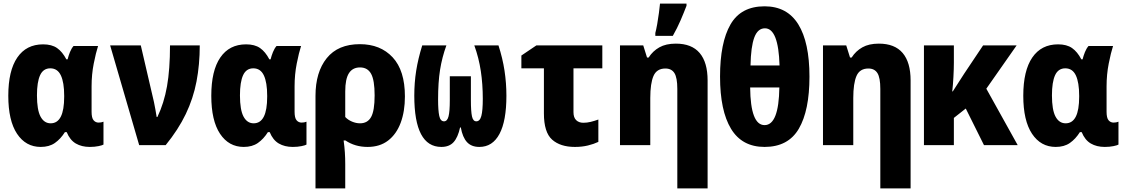

<svg xmlns="http://www.w3.org/2000/svg" viewBox="-20 -805 6233 1065"><path d="M206 10Q123 10 74.5 -63Q26 -136 26 -274Q26 -413 76 -486Q126 -559 219 -559Q267 -559 296.5 -538.5Q326 -518 348 -476H355Q360 -496 368 -516Q376 -536 388 -550H524Q512 -513 500 -452.5Q488 -392 488 -326V-185Q488 -151 499 -138Q510 -125 527 -125Q542 -125 554 -130V-3Q548 1 526.5 5.5Q505 10 478 10Q433 10 400.5 -9Q368 -28 350 -72H340Q316 -34 284.5 -12Q253 10 206 10ZM261 -121Q336 -121 336 -268V-274Q336 -348 317.5 -387Q299 -426 259 -426Q220 -426 202.5 -388Q185 -350 185 -276Q185 -195 205 -158Q225 -121 261 -121Z M752 0 591 -553H761L834 -239Q838 -220 842 -197.5Q846 -175 849 -156H853Q890 -233 906.5 -327Q923 -421 923 -553H1088Q1088 -447 1070 -353Q1052 -259 1010.5 -172.5Q969 -86 899 0Z M1332 10Q1249 10 1200.5 -63Q1152 -136 1152 -274Q1152 -413 1202 -486Q1252 -559 1345 -559Q1393 -559 1422.5 -538.5Q1452 -518 1474 -476H1481Q1486 -496 1494 -516Q1502 -536 1514 -550H1650Q1638 -513 1626 -452.5Q1614 -392 1614 -326V-185Q1614 -151 1625 -138Q1636 -125 1653 -125Q1668 -125 1680 -130V-3Q1674 1 1652.5 5.5Q1631 10 1604 10Q1559 10 1526.5 -9Q1494 -28 1476 -72H1466Q1442 -34 1410.5 -12Q1379 10 1332 10ZM1387 -121Q1462 -121 1462 -268V-274Q1462 -348 1443.5 -387Q1425 -426 1385 -426Q1346 -426 1328.5 -388Q1311 -350 1311 -276Q1311 -195 1331 -158Q1351 -121 1387 -121Z M1730 -273Q1730 -405 1792.5 -482.5Q1855 -560 1976 -560Q2090 -560 2158 -487Q2226 -414 2226 -270Q2226 -187 2202.5 -124Q2179 -61 2133 -25.5Q2087 10 2019 10Q1949 10 1896 -26H1886Q1891 10 1893 41.5Q1895 73 1895 105V240H1730ZM1977 -121Q2019 -121 2038.5 -156Q2058 -191 2058 -276Q2058 -360 2038.5 -395.5Q2019 -431 1977 -431Q1936 -431 1915.5 -399Q1895 -367 1895 -298V-156Q1910 -140 1932.5 -130.5Q1955 -121 1977 -121Z M2428 10Q2278 10 2278 -274Q2278 -346 2288.5 -412.5Q2299 -479 2322 -553H2456Q2432 -487 2421 -418Q2410 -349 2410 -253Q2410 -192 2416.5 -162Q2423 -132 2443 -132Q2461 -132 2468 -159.5Q2475 -187 2475 -249V-382H2592V-249Q2592 -187 2598 -159.5Q2604 -132 2622 -132Q2642 -132 2650 -162Q2658 -192 2658 -257Q2658 -338 2647 -411Q2636 -484 2611 -553H2745Q2768 -482 2778.5 -413Q2789 -344 2789 -274Q2789 -134 2750.5 -62Q2712 10 2639 10Q2595 10 2570.5 -16.5Q2546 -43 2536 -98H2532Q2520 -43 2496 -16.5Q2472 10 2428 10Z M3169 10Q3088 10 3042.5 -30.5Q2997 -71 2997 -176V-426H2872V-497L2955 -553H3321V-426H3161V-183Q3161 -153 3176 -138.5Q3191 -124 3216 -124Q3236 -124 3256.5 -129Q3277 -134 3299 -142V-18Q3274 -6 3241 2Q3208 10 3169 10Z M3419 0V-553H3548L3569 -486H3578Q3601 -522 3637.5 -542.5Q3674 -563 3729 -563Q3817 -563 3861 -511Q3905 -459 3905 -359V240H3737V-312Q3737 -374 3721 -399.5Q3705 -425 3671 -425Q3623 -425 3605 -384Q3587 -343 3587 -261V0ZM3615 -622Q3620 -641 3625.5 -671.5Q3631 -702 3635 -733.5Q3639 -765 3641 -785H3788V-773Q3773 -734 3755 -692Q3737 -650 3712 -606H3615Z M4221 10Q4096 10 4035 -90.5Q3974 -191 3974 -380Q3974 -569 4032 -669.5Q4090 -770 4221 -770Q4346 -770 4408 -670Q4470 -570 4470 -380Q4470 -192 4411 -91Q4352 10 4221 10ZM4304 -442Q4298 -648 4223 -648Q4183 -648 4164 -597Q4145 -546 4143 -442ZM4221 -111Q4300 -111 4303 -320H4141Q4143 -111 4221 -111Z M4545 0V-553H4674L4695 -486H4704Q4727 -522 4763.5 -542.5Q4800 -563 4855 -563Q4943 -563 4987 -511Q5031 -459 5031 -359V240H4863V-312Q4863 -374 4847 -399.5Q4831 -425 4797 -425Q4749 -425 4731 -384Q4713 -343 4713 -261V0Z M5105 0V-553H5271V-458Q5271 -423 5268.5 -377.5Q5266 -332 5262 -298H5265Q5281 -323 5295.5 -345.5Q5310 -368 5328 -396L5433 -553H5619L5451 -313L5625 0H5438L5337 -203L5271 -151V0Z M5836 10Q5753 10 5704.5 -63Q5656 -136 5656 -274Q5656 -413 5706 -486Q5756 -559 5849 -559Q5897 -559 5926.5 -538.5Q5956 -518 5978 -476H5985Q5990 -496 5998 -516Q6006 -536 6018 -550H6154Q6142 -513 6130 -452.5Q6118 -392 6118 -326V-185Q6118 -151 6129 -138Q6140 -125 6157 -125Q6172 -125 6184 -130V-3Q6178 1 6156.5 5.5Q6135 10 6108 10Q6063 10 6030.5 -9Q5998 -28 5980 -72H5970Q5946 -34 5914.5 -12Q5883 10 5836 10ZM5891 -121Q5966 -121 5966 -268V-274Q5966 -348 5947.5 -387Q5929 -426 5889 -426Q5850 -426 5832.5 -388Q5815 -350 5815 -276Q5815 -195 5835 -158Q5855 -121 5891 -121Z"/></svg>

Font: Noto Sans Mono SemiCondensed Black
Style: Regular
Weight: 900
Width: 4
Designer: Monotype Design Team
Foundry: Monotype Imaging Inc.
Version: Version 2.014; ttfautohint (v1.8.4.7-5d5b)